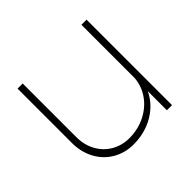

<svg xmlns="http://www.w3.org/2000/svg" viewBox="-162 -903 1110 1110"><g transform="rotate(-45 393.5 -347.5)"><path d="M667 -699V0H625V-156Q590 -83 517.5 -40Q445 3 351 4Q280 4 223.5 -29Q167 -62 135 -121Q103 -180 103 -254V-699H145V-260Q145 -197 172.5 -146.5Q200 -96 249 -67.5Q298 -39 360 -39Q432 -40 490.5 -70Q549 -100 584.5 -150.5Q620 -201 625 -264V-699Z"/></g></svg>

Font: TypoPRO Montserrat Alternates
Style: Regular
Weight: 275
Designer: Julieta Ulanovsky
Foundry: Julieta Ulanovsky
Version: Version 6.001